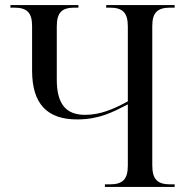

<svg xmlns="http://www.w3.org/2000/svg" viewBox="-20 -734 740 754"><path d="M392 0H666V-10H649C599 -10 578 -29 578 -85V-632C578 -685 599 -704 649 -704H666V-714H397V-704H411C461 -704 482 -685 482 -630V-336C427 -306 375 -283 314 -283C238 -283 203 -327 203 -421V-630C203 -685 223 -704 273 -704H288V-714H21V-704H36C85 -704 106 -685 106 -632V-457C106 -324 167 -265 283 -265C371 -265 425 -295 482 -324V-84C482 -29 461 -10 411 -10H392Z"/></svg>

Font: Noto Serif Display SemiCondensed
Style: Regular
Weight: 400
Width: 4
Designer: Monotype Design Team
Foundry: Monotype Imaging Inc.
Version: Version 2.009